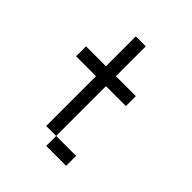

<svg xmlns="http://www.w3.org/2000/svg" viewBox="-176 -739 852 852"><g transform="rotate(45 250.0 -312.5)"><path d="M375 0V-62.5H250V0ZM375 -375V-437.5H250V-625H187.5V-437.5H62.5V-375H187.5V-62.5H250V-375Z"/></g></svg>

Font: Unifont
Style: Regular
Weight: 500
Version: Version 15.1.04